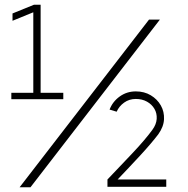

<svg xmlns="http://www.w3.org/2000/svg" viewBox="-20 -791 794 813"><path d="M63 2 611 -708H657L109 2ZM28 -371V-398H121V-739L33 -703V-734L124 -771H152V-398H248V-371ZM435 0V-31Q458 -55 485.5 -84Q513 -113 540.5 -142Q568 -171 590 -197Q612 -223 625 -241Q642 -264 643.5 -287.5Q645 -311 634 -330Q623 -349 602.5 -360.5Q582 -372 555 -372Q527 -372 505.5 -356.5Q484 -341 474 -318L444 -327Q457 -361 487 -382.5Q517 -404 555 -404Q591 -404 618.5 -387.5Q646 -371 661 -344.5Q676 -318 674.5 -286Q673 -254 650 -222Q637 -205 617.5 -182Q598 -159 574 -133Q550 -107 525 -80.5Q500 -54 478 -31H684V0Z"/></svg>

Font: Lil Grotesk Light
Style: Regular
Weight: 300
Designer: Bastien Sozeau
Foundry: NBR — Bastien Sozeau
Version: Version 3.003; ttfautohint (v1.8.4.7-5d5b);gftools[0.9.33]